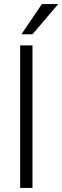

<svg xmlns="http://www.w3.org/2000/svg" viewBox="-20 -932 309 952"><path d="M80 0V-707H141V0ZM86 -762 188 -912H269L141 -762Z"/></svg>

Font: Hind Variable Light
Style: Regular
Weight: 300
Designer: Manushi Parikh, Satya Rajpurohit
Foundry: Indian Type Foundry
Version: Version 3.000